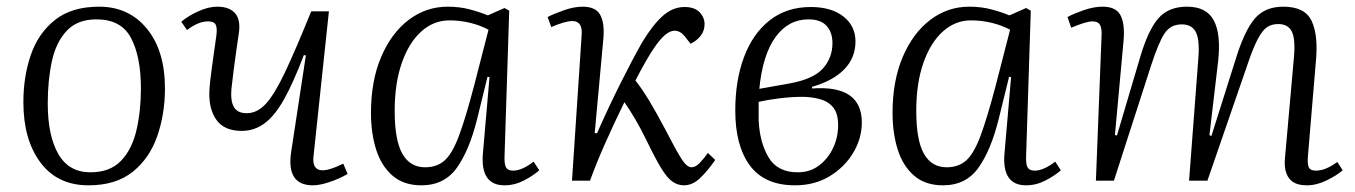

<svg xmlns="http://www.w3.org/2000/svg" viewBox="-20 -541 4058 575"><path d="M245 14Q152 14 101 -54.5Q50 -123 50 -235Q50 -312 72.5 -377Q95 -442 145 -481.5Q195 -521 277 -521Q366 -521 420 -455Q474 -389 474 -276Q474 -200 451 -133.5Q428 -67 377.5 -26.5Q327 14 245 14ZM251 -25Q309 -25 342 -59Q375 -93 388.5 -150.5Q402 -208 402 -276Q402 -371 372.5 -427Q343 -483 269 -483Q212 -483 180 -449Q148 -415 135.5 -358Q123 -301 123 -231Q123 -135 154.5 -80Q186 -25 251 -25Z M523 -476Q543 -493 573.5 -507Q604 -521 631 -521Q665 -521 682.5 -503Q700 -485 696 -447Q693 -425 688.5 -395Q684 -365 680 -333Q676 -301 673 -274Q670 -239 680.5 -220.5Q691 -202 719 -202Q750 -202 776 -230Q802 -258 833.5 -324.5Q865 -391 912 -507H965L919 -74Q914 -31 946 -31Q968 -31 1008 -51L1021 -20Q997 -6 967.5 4Q938 14 917 14Q837 14 852 -86L896 -375L890 -376Q858 -292 830 -242.5Q802 -193 771.5 -171Q741 -149 704 -149Q652 -149 628.5 -181.5Q605 -214 607 -267Q608 -292 614 -334.5Q620 -377 628 -435Q631 -457 626 -467Q621 -477 603 -477Q574 -477 540 -451Z M1491 -74Q1490 -49 1495.5 -39.5Q1501 -30 1517 -30Q1531 -30 1547 -37.5Q1563 -45 1578 -57L1595 -31Q1577 -15 1549 -0.5Q1521 14 1491 14Q1419 14 1426 -79L1446 -310L1440 -311L1409 -185Q1386 -92 1348.5 -39Q1311 14 1242 14Q1189 14 1155.5 -15Q1122 -44 1106.5 -93Q1091 -142 1091 -203Q1091 -299 1121.5 -370.5Q1152 -442 1204 -481.5Q1256 -521 1321 -521Q1356 -521 1386.5 -513Q1417 -505 1441 -495L1491 -517L1505 -509ZM1253 -40Q1288 -40 1311 -60Q1334 -80 1354 -133Q1374 -186 1400 -285L1443 -452Q1419 -465 1388.5 -472.5Q1358 -480 1326 -480Q1279 -480 1242 -447Q1205 -414 1183.5 -353Q1162 -292 1162 -209Q1162 -121 1185 -80.5Q1208 -40 1253 -40Z M1761 -142H1768Q1801 -217 1837.5 -290Q1874 -363 1903 -414Q1935 -467 1965 -493.5Q1995 -520 2030 -520Q2060 -520 2075 -504.5Q2090 -489 2090 -469Q2090 -449 2078.5 -434Q2067 -419 2048 -410L2030 -433Q2017 -449 2000 -449Q1974 -449 1940 -399Q1930 -385 1915 -359Q1900 -333 1883 -300Q1904 -273 1924.5 -239Q1945 -205 1971 -156Q2005 -90 2021 -65Q2037 -40 2051 -40Q2063 -40 2075.5 -53Q2088 -66 2100 -83L2122 -62Q2099 -29 2076.5 -7.5Q2054 14 2028 14Q2010 14 1994 3Q1978 -8 1960 -37.5Q1942 -67 1916 -121Q1898 -158 1881 -186.5Q1864 -215 1850 -235Q1819 -172 1792 -111Q1765 -50 1747 0H1693L1722 -437Q1725 -478 1694 -478Q1673 -478 1631 -460L1620 -490Q1637 -499 1668 -510Q1699 -521 1725 -521Q1764 -521 1777.5 -496.5Q1791 -472 1787 -426Z M2361 14Q2270 14 2226 -45Q2182 -104 2182 -210Q2182 -301 2208.5 -371Q2235 -441 2285.5 -480.5Q2336 -520 2408 -520Q2470 -520 2506 -491.5Q2542 -463 2542 -417Q2542 -368 2508.5 -333.5Q2475 -299 2412 -281V-276Q2561 -287 2561 -174Q2561 -127 2535.5 -84Q2510 -41 2465 -13.5Q2420 14 2361 14ZM2254 -275 2344 -291Q2416 -304 2444.5 -336Q2473 -368 2473 -412Q2473 -444 2455.5 -463.5Q2438 -483 2401 -483Q2341 -483 2302.5 -430Q2264 -377 2254 -275ZM2369 -25Q2406 -25 2433 -45.5Q2460 -66 2475 -98Q2490 -130 2490 -166Q2490 -201 2475.5 -219Q2461 -237 2436 -244Q2411 -251 2382 -251Q2350 -251 2314 -246.5Q2278 -242 2252 -236Q2252 -222 2252 -209Q2252 -196 2252 -181Q2255 -115 2281.5 -70Q2308 -25 2369 -25Z M3053 -74Q3052 -49 3057.5 -39.5Q3063 -30 3079 -30Q3093 -30 3109 -37.5Q3125 -45 3140 -57L3157 -31Q3139 -15 3111 -0.5Q3083 14 3053 14Q2981 14 2988 -79L3008 -310L3002 -311L2971 -185Q2948 -92 2910.5 -39Q2873 14 2804 14Q2751 14 2717.5 -15Q2684 -44 2668.5 -93Q2653 -142 2653 -203Q2653 -299 2683.5 -370.5Q2714 -442 2766 -481.5Q2818 -521 2883 -521Q2918 -521 2948.5 -513Q2979 -505 3003 -495L3053 -517L3067 -509ZM2815 -40Q2850 -40 2873 -60Q2896 -80 2916 -133Q2936 -186 2962 -285L3005 -452Q2981 -465 2950.5 -472.5Q2920 -480 2888 -480Q2841 -480 2804 -447Q2767 -414 2745.5 -353Q2724 -292 2724 -209Q2724 -121 2747 -80.5Q2770 -40 2815 -40Z M3569 -369Q3573 -423 3561 -445.5Q3549 -468 3519 -468Q3486 -468 3468 -441.5Q3450 -415 3427 -344L3316 0H3262L3279 -435Q3280 -457 3274 -467Q3268 -477 3252 -477Q3233 -477 3188 -458L3177 -490Q3193 -499 3224 -510Q3255 -521 3282 -521Q3322 -521 3335.5 -495.5Q3349 -470 3345 -421L3319 -137L3325 -135L3394 -368Q3418 -450 3448.5 -485.5Q3479 -521 3535 -521Q3593 -521 3615 -480Q3637 -439 3628 -357L3602 -136L3608 -134L3681 -365Q3707 -449 3737.5 -485Q3768 -521 3823 -521Q3888 -521 3908 -478.5Q3928 -436 3921 -360L3897 -74Q3895 -50 3899.5 -40Q3904 -30 3921 -30Q3950 -30 3985 -56L4001 -31Q3984 -16 3953.5 -1Q3923 14 3894 14Q3856 14 3840.5 -7Q3825 -28 3828 -65L3855 -369Q3860 -425 3848.5 -447Q3837 -469 3808 -469Q3789 -469 3775 -460Q3761 -451 3746.5 -423.5Q3732 -396 3714 -342L3596 0H3541Z"/></svg>

Font: Literata 36pt Light
Style: Italic
Weight: 300
Italic angle: -2°
Designer: Latin by Veronika Burian and Jose Scaglione. Greek by Irene Vlachou. Cyrillic by Vera Evstafieva
Foundry: TypeTogether
Version: Version 3.002